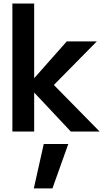

<svg xmlns="http://www.w3.org/2000/svg" viewBox="-20 -731 574 1067"><path d="M168 315.9 223.1 69.3H359.4L271.5 315.9ZM48.8 0V-711.4H169.9V-296.4L351.1 -501H518.1L279.3 -258.8L533.7 0H373.5L169.9 -216.8V0Z"/></svg>

Font: Ride
Style: Bold
Weight: 700
Version: Version 3.000